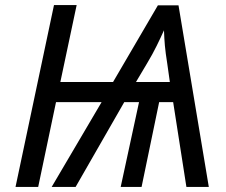

<svg xmlns="http://www.w3.org/2000/svg" viewBox="-20 -734 889 754"><path d="M192 -714H281L217 -412H424L600 -713H681L800 0H712L660 -333H605L536 0H454L526 -333H468L277 0H183L379 -333H200L130 0H41ZM514 -412H647L637 -483Q630 -527 627.5 -555Q625 -583 624 -615Q611 -586 595 -553.5Q579 -521 558 -486Z"/></svg>

Font: BC Sans
Style: Italic
Weight: 400
Italic angle: -12°
Designer: Monotype Design Team
Designer: Province of B.C.
Foundry: Monotype Imaging Inc.
Version: Version 2.000;GOOG;noto-source:20170915:90ef993387c0